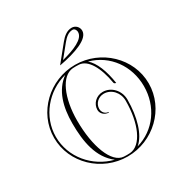

<svg xmlns="http://www.w3.org/2000/svg" viewBox="-181 -951 1072 1107"><g transform="rotate(-30 355.0 -397.5)"><path d="M281 -645C390.9 -665.5 490 -700.5 490 -755C490 -779.8 469.8 -800 445 -800C413.1 -800 387.8 -779 365.7 -751.7L280 -646ZM309.1 -662.9 375 -744.1C394.5 -768.1 416.2 -787 444 -787C455.6 -787 465 -774.9 465 -760C465 -713.6 390.2 -684 309.1 -662.9ZM506.6 -396.1 508.8 -395.9C496.3 -480.2 469.5 -549.8 429.5 -583.8C555.9 -549.6 638 -435 638 -300C638 -166.2 557.6 -52.4 432.6 -17C487.6 -61.9 517 -165.7 517 -280C517 -340.7 471.3 -390 415 -390C371.9 -390 337 -356.4 337 -315C337 -289.6 359.4 -269 387 -269V-273C366 -273 349 -291.8 349 -315C349 -349.8 378.6 -378 415 -378C464.7 -378 505 -334.1 505 -280C505 -130.7 453.8 -11.1 375 -5.6C368.4 -5.2 361.7 -5 355 -5C348.3 -5 341.6 -5.2 335 -5.6C256.7 -9.7 205 -147.7 205 -320C205 -469.3 256.2 -588.9 335 -594.4C341.6 -594.8 348.3 -595 355 -595C361.7 -595 368.4 -594.8 375 -594.4C433 -591.3 476.5 -514.7 495.1 -405C495.8 -400.5 501.1 -397.1 506.6 -396.1ZM40 -300C40 -131.6 183.9 5 355 5C526.1 5 670 -131.6 670 -300C670 -468.4 526.1 -605 355 -605C183.9 -605 40 -468.4 40 -300ZM277.4 -583C198.2 -525.5 173 -427.7 173 -320C173 -196.6 193.4 -82.7 280.5 -16.2C150.6 -48.6 52 -163.8 52 -300C52 -435.1 149 -549.5 277.4 -583Z"/></g></svg>

Font: SortefaxS01
Style: Medium
Weight: 500
Designer: gluk
Foundry: gluk
Version: Version 0.261